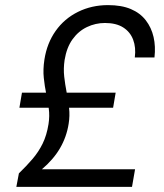

<svg xmlns="http://www.w3.org/2000/svg" viewBox="-20 -732 644 752"><path d="M44 0 54 -53Q84 -82 107.5 -109.5Q131 -137 147 -169.5Q163 -202 170 -246Q175 -278 171 -307Q167 -336 161 -365Q155 -394 151.5 -427Q148 -460 154 -499Q164 -563 198 -611Q232 -659 285.5 -685.5Q339 -712 403 -712Q456 -712 492.5 -696.5Q529 -681 551 -652.5Q573 -624 581.5 -587Q590 -550 585 -507H508Q513 -546 501.5 -576.5Q490 -607 462.5 -624.5Q435 -642 391 -642Q354 -642 320.5 -626Q287 -610 264 -578Q241 -546 233 -497Q228 -463 231.5 -432Q235 -401 241 -370.5Q247 -340 250.5 -309.5Q254 -279 249 -248Q241 -196 215 -151.5Q189 -107 144 -69H509L497 0ZM56 -310 66 -369H433L423 -310Z"/></svg>

Font: DM Sans 10pt
Style: Italic
Weight: 400
Italic angle: -10°
Version: Version 4.004;gftools[0.9.30]